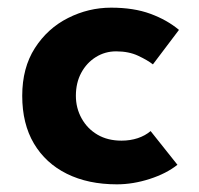

<svg xmlns="http://www.w3.org/2000/svg" viewBox="-20 -469 519 501"><path d="M443 -39Q414 -16 370.5 -2Q327 12 285 12Q210 12 154.5 -15.5Q99 -43 68.5 -94.5Q38 -146 38 -219Q38 -292 71 -343.5Q104 -395 157.5 -422Q211 -449 270 -449Q329 -449 372.5 -433Q416 -417 447 -391L379 -301Q365 -312 340.5 -323.5Q316 -335 283 -335Q254 -335 230 -320Q206 -305 192 -279Q178 -253 178 -219Q178 -187 193 -160Q208 -133 234.5 -117.5Q261 -102 297 -102Q320 -102 339.5 -108.5Q359 -115 373 -127Z"/></svg>

Font: Reem Kufi
Style: Regular
Weight: 400
Designer: Khaled Hosny
Version: Version 1.6